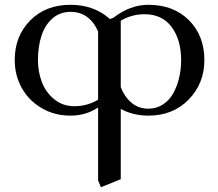

<svg xmlns="http://www.w3.org/2000/svg" viewBox="-20 -472 904 795"><path d="M41 -223.1Q41 -322.8 105.2 -387.5Q169.4 -452.1 272 -452.1Q369.6 -452.1 435.1 -393.1L450.2 -398.9Q519 -452.1 594.2 -452.1Q698.7 -452.1 762.5 -388.2Q826.2 -324.2 826.2 -223.1Q826.2 -126.5 761.2 -59.8Q696.3 6.8 594.2 6.8Q531.2 6.8 480 -21V270L397.9 303.2L386.2 274.9V-26.9Q335.4 6.8 272 6.8Q205.1 6.8 151.9 -24.7Q98.6 -56.2 69.8 -108.4Q41 -160.6 41 -223.1ZM137.2 -223.1Q137.2 -174.8 153.3 -132.3Q169.4 -89.8 204.6 -61Q239.7 -32.2 288.1 -32.2Q340.8 -32.2 386.2 -59.1V-341.8Q350.1 -422.9 272 -422.9Q227.5 -422.9 196.5 -395Q165.5 -367.2 151.4 -323Q137.2 -278.8 137.2 -223.1ZM480 -110.8Q496.1 -70.3 525.1 -46.1Q554.2 -22 594.2 -22Q627.9 -22 654.5 -39.3Q681.2 -56.6 697.3 -85.7Q713.4 -114.7 721.7 -149.9Q730 -185.1 730 -223.1Q730 -306.6 690.9 -359.9Q651.9 -413.1 578.1 -413.1Q525.4 -413.1 480 -386.2Z"/></svg>

Font: Dihjauti S
Style: Bold
Weight: 700
Designer: T. Christopher White
Version: Version 3.0.0